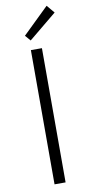

<svg xmlns="http://www.w3.org/2000/svg" viewBox="-103 -988 479 1027"><g transform="rotate(-10 136.0 -474.0)"><path d="M114 -780 266 -905 230 -948 88 -810ZM106 0H166V-729H106Z"/></g></svg>

Font: Spoqa Han Sans Neo Light
Style: Regular
Weight: 300
Designer: [Spoqa Han Sans Neo] Dong-huui Kim  Younghwa Kang  Yujin Lee  [Noto Sans] Ryoko NISHIZUKA  (kana & ideographs); Paul D. 
Foundry: Spoqa (http://www.spoqa-han-sans.com)
Version: Version 1.000